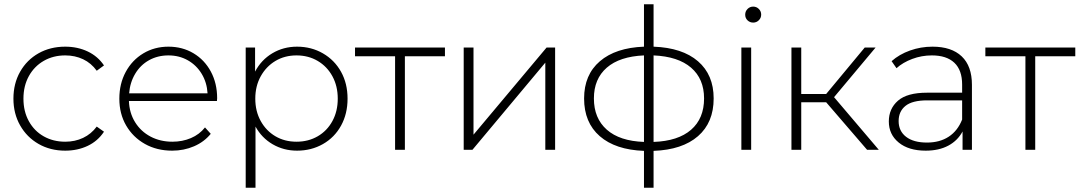

<svg xmlns="http://www.w3.org/2000/svg" viewBox="-20 -703 5066 901"><path d="M43 -240Q43 -311 74.5 -366.5Q106 -422 161 -453Q216 -484 286 -484Q344 -484 391.5 -461.5Q439 -439 468 -396L434 -371Q408 -407 370 -425Q332 -443 286 -443Q230 -443 185.5 -417.5Q141 -392 115.5 -346Q90 -300 90 -240Q90 -180 115.5 -134Q141 -88 185.5 -63Q230 -38 286 -38Q332 -38 370 -56Q408 -74 434 -109L468 -85Q439 -41 391.5 -18.5Q344 4 286 4Q216 4 161 -27.5Q106 -59 74.5 -114.5Q43 -170 43 -240Z M998 -229H585Q587 -173 614 -129.5Q641 -86 686.5 -62Q732 -38 789 -38Q836 -38 876 -55Q916 -72 942 -105L969 -75Q938 -37 890.5 -16.5Q843 4 788 4Q716 4 660 -27.5Q604 -59 572 -114Q540 -169 540 -240Q540 -310 570 -365.5Q600 -421 652.5 -452.5Q705 -484 770.5 -484Q836 -484 888 -453Q940 -422 969.5 -367Q999 -312 999 -242ZM586 -265H954Q951 -316 926.5 -356.5Q902 -397 861.5 -420Q821 -443 770.5 -443Q720 -443 679.5 -420.5Q639 -398 614.5 -357Q590 -316 586 -265Z M1374 4Q1311 4 1259.5 -26Q1208 -56 1179 -109V178H1133V-480H1177V-367Q1206 -422 1258 -453Q1310 -484 1374 -484Q1441 -484 1495.5 -452.5Q1550 -421 1580.5 -366Q1611 -311 1611 -240Q1611 -169 1580.5 -113.5Q1550 -58 1495.5 -27Q1441 4 1374 4ZM1371.5 -38Q1427 -38 1471 -63.5Q1515 -89 1540 -135Q1565 -181 1565 -240Q1565 -299 1540 -345Q1515 -391 1471 -417Q1427 -443 1371.5 -443Q1316 -443 1272.5 -417Q1229 -391 1203.5 -345Q1178 -299 1178 -240Q1178 -181 1203.5 -135Q1229 -89 1272.5 -63.5Q1316 -38 1371.5 -38Z M2068 -439H1880V0H1834V-439H1646V-480H2068Z M2156 -480H2202V-71L2545 -480H2585V0H2539V-409L2197 0H2156Z M3047 5V178H3002V5Q2868 0 2794.5 -64Q2721 -128 2721 -241Q2721 -352 2795 -415.5Q2869 -479 3002 -484V-683H3047V-484Q3182 -479 3255.5 -415.5Q3329 -352 3329 -241Q3329 -128 3255.5 -64Q3182 0 3047 5ZM3002 -37V-443Q2888 -438 2827.5 -385.5Q2767 -333 2767 -241Q2767 -148 2827.5 -94.5Q2888 -41 3002 -37ZM3284 -241Q3284 -333 3223 -385.5Q3162 -438 3047 -443V-37Q3162 -41 3223 -94Q3284 -147 3284 -241Z M3459 -480H3505V0H3459ZM3514.5 -597Q3499 -597 3488 -607.5Q3477 -618 3477 -634Q3477 -650 3488 -661Q3499 -672 3514.5 -672Q3530 -672 3541 -661Q3552 -650 3552 -634.5Q3552 -619 3541 -608Q3530 -597 3514.5 -597Z M3857 -223H3740V0H3694V-480H3740V-262H3857L4038 -480H4089L3894 -247L4104 0H4049Z M4541 -305V0H4497V-86Q4474 -43 4430 -19.5Q4386 4 4324 4Q4244 4 4197.5 -34Q4151 -72 4151 -133Q4151 -193 4194 -230.5Q4237 -268 4330 -268H4495V-306Q4495 -374 4458.5 -408.5Q4422 -443 4353 -443Q4305 -443 4261 -426.5Q4217 -410 4187 -383L4164 -416Q4200 -448 4250.5 -466Q4301 -484 4356 -484Q4445 -484 4493 -438.5Q4541 -393 4541 -305ZM4495 -142V-232H4331Q4261 -232 4229 -206Q4197 -180 4197 -135Q4197 -88 4232 -61Q4267 -34 4330 -34Q4390 -34 4432 -61.5Q4474 -89 4495 -142Z M5026 -439H4838V0H4792V-439H4604V-480H5026Z"/></svg>

Font: Montserrat Ace
Style: Light
Weight: 300
Designer: Julieta Ulanovsky
Foundry: Julieta Ulanovsky
Version: Version 1